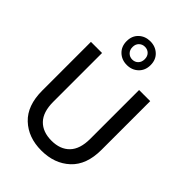

<svg xmlns="http://www.w3.org/2000/svg" viewBox="-278 -1090 1221 1221"><g transform="rotate(45 332.5 -479.0)"><path d="M331 12Q214 12 140 -57.5Q66 -127 66 -262V-700H166V-261Q166 -169 210 -123.5Q254 -78 333 -78Q411 -78 455 -123.5Q499 -169 499 -261V-700H599V-262Q599 -127 524 -57.5Q449 12 331 12ZM408 -786.5Q377 -757 331 -757Q285 -757 254 -786.5Q223 -816 223 -864Q223 -912 254 -941Q285 -970 331 -970Q377 -970 408 -941Q439 -912 439 -864Q439 -816 408 -786.5ZM331 -806Q355 -806 370.5 -822Q386 -838 386 -864Q386 -890 370.5 -905.5Q355 -921 331 -921Q308 -921 292 -905.5Q276 -890 276 -864Q276 -838 292 -822Q308 -806 331 -806Z"/></g></svg>

Font: AWOL-DM Medium
Style: Regular
Weight: 500
Designer: Colophon Foundry, Jonny Pinhorn, Mikhail Sharanda
Foundry: Colophon Foundry
Version: Version 1.000;Glyphs 3.2.3 (3260)